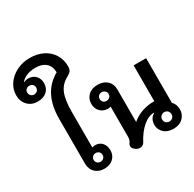

<svg xmlns="http://www.w3.org/2000/svg" viewBox="-328 -1299 1564 1545"><g transform="rotate(-30 453.5 -526.5)"><path d="M97 -103V-518Q97 -639 138.5 -722Q180 -805 267 -855Q265 -913 230.5 -942.5Q196 -972 137 -972Q46 -972 -1 -918V-916Q21 -926 43 -926Q85 -926 110.5 -899Q136 -872 136 -831Q136 -783 104.5 -754.5Q73 -726 18 -726Q-37 -726 -72.5 -762.5Q-108 -799 -108 -857Q-108 -913 -75.5 -960Q-43 -1007 13 -1035Q69 -1063 137 -1063Q204 -1063 257.5 -1036.5Q311 -1010 341 -961.5Q371 -913 371 -851Q371 -824 360.5 -809.5Q350 -795 320 -778Q263 -748 238 -688Q213 -628 213 -518V-187Q228 -192 241 -192Q280 -192 304 -165.5Q328 -139 328 -94Q328 -49 297 -19.5Q266 10 213 10Q162 10 129.5 -21Q97 -52 97 -103ZM63 -831Q63 -849 51.5 -860Q40 -871 21 -871Q4 -871 -8 -860Q-20 -849 -20 -831Q-20 -814 -8 -802Q4 -790 21 -790Q40 -790 51.5 -801.5Q63 -813 63 -831ZM255 -94Q255 -112 243 -123.5Q231 -135 213 -135Q196 -135 184 -123.5Q172 -112 172 -94Q172 -77 184 -65.5Q196 -54 213 -54Q231 -54 243 -65.5Q255 -77 255 -94Z M736 -93Q736 -152 783 -179V-182Q731 -182 679.5 -138Q628 -94 586 -14Q580 -4 569 2Q558 8 545 8Q526 8 508 -4Q481 -23 481 -43Q481 -54 488 -65Q505 -88 505 -116V-398Q494 -394 479 -394Q437 -394 409 -422Q381 -450 381 -495Q381 -541 413 -572Q445 -603 500 -603Q555 -603 588 -572.5Q621 -542 621 -491V-188Q661 -224 717.5 -243Q774 -262 831 -260V-593H947V-178Q977 -150 977 -100Q977 -54 944.5 -22Q912 10 856 10Q800 10 768 -20.5Q736 -51 736 -93ZM542 -495Q542 -512 529.5 -523.5Q517 -535 500 -535Q482 -535 470.5 -523.5Q459 -512 459 -495Q459 -477 470.5 -465.5Q482 -454 500 -454Q518 -454 530 -465.5Q542 -477 542 -495ZM899 -101Q899 -119 887 -131.5Q875 -144 856 -144Q837 -144 824.5 -131.5Q812 -119 812 -101Q812 -82 824.5 -70Q837 -58 856 -58Q874 -58 886.5 -70Q899 -82 899 -101Z"/></g></svg>

Font: Niramit SemiBold
Style: Regular
Weight: 600
Designer: Katatrad Aksorn Co.,Ltd.
Foundry: Cadson Demak Co.,Ltd.
Version: Version 1.001; ttfautohint (v1.6)